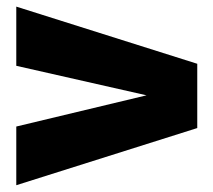

<svg xmlns="http://www.w3.org/2000/svg" viewBox="-20 -586 627 566"><path d="M28 -40V-213L412 -305L28 -392V-566.5L561.5 -398V-208.5Z"/></svg>

Font: Overused Grotesk ExtraBold
Style: Regular
Weight: 800
Version: Version 0.004